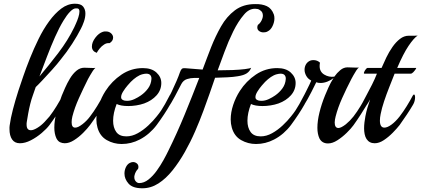

<svg xmlns="http://www.w3.org/2000/svg" viewBox="-20 -764 2265 1032"><path d="M87 6Q59 6 45 -14.5Q31 -35 31 -70Q31 -75 31 -80Q31 -85 32 -90Q37 -128 49.5 -176Q62 -224 79 -277Q89 -307 104.5 -352.5Q120 -398 141 -450.5Q162 -503 187.5 -555Q213 -607 244 -649.5Q275 -692 309.5 -718Q344 -744 383 -744Q415 -744 427 -728.5Q439 -713 439 -692Q439 -670 431 -647.5Q423 -625 415 -610Q397 -574 368 -529Q339 -484 307 -445Q288 -420 260 -389Q232 -358 207.5 -332Q183 -306 172 -296L156 -250Q149 -231 142.5 -205Q136 -179 131.5 -153.5Q127 -128 124 -109Q123 -105 123 -101Q123 -97 123 -94Q123 -64 146 -64Q160 -64 181 -77Q201 -89 219.5 -108.5Q238 -128 246 -138Q266 -164 284 -193.5Q302 -223 315 -248Q320 -256 322 -256Q328 -256 328 -239Q328 -231 325.5 -220.5Q323 -210 318 -201Q304 -177 285 -148Q266 -119 246 -92Q231 -72 204 -49Q177 -26 146 -10Q115 6 87 6ZM192 -353Q242 -412 293.5 -479.5Q345 -547 379 -617Q381 -622 388 -637Q395 -652 401 -670.5Q407 -689 407 -702Q407 -719 394 -719H387Q374 -719 356.5 -701Q339 -683 321 -653Q298 -615 276 -565.5Q254 -516 233 -461Q212 -406 192 -353Z M500 -480Q474 -489 474 -514Q474 -537 492.5 -561.5Q511 -586 533 -593Q538 -595 541.5 -595Q545 -595 549 -595Q566 -595 577 -585Q588 -575 588 -562Q588 -544 569 -532Q554 -534 540 -525Q526 -516 515.5 -503Q505 -490 500 -480ZM328 6Q315 6 303 0.5Q291 -5 283 -21Q272 -45 272 -78Q272 -114 283 -158.5Q294 -203 312 -250Q319 -267 330 -292Q341 -317 356 -342Q371 -367 390.5 -383.5Q410 -400 433 -400Q444 -400 464 -399Q484 -398 493 -399Q487 -395 479 -383Q471 -371 464 -358.5Q457 -346 453 -339Q427 -287 404 -236Q381 -185 369 -138Q367 -130 366 -122Q365 -114 365 -107Q365 -78 384 -78Q392 -78 401.5 -82.5Q411 -87 424 -97Q447 -115 464 -138Q484 -164 502 -193.5Q520 -223 533 -248Q538 -256 540 -256Q546 -256 546 -239Q546 -231 543.5 -220.5Q541 -210 536 -201Q522 -177 503 -148Q484 -119 464 -92Q450 -73 427 -50Q404 -27 378 -10.5Q352 6 328 6Z M731 -14Q685 10 634 10Q591 10 554 -11Q517 -32 504 -78Q498 -99 498 -122Q498 -160 511.5 -200.5Q525 -241 547 -275Q581 -328 633 -363Q685 -398 748 -398Q795 -398 821 -374Q847 -350 847 -318Q847 -280 821.5 -251.5Q796 -223 755 -208Q735 -201 712.5 -197.5Q690 -194 670 -194Q629 -194 607 -205Q588 -156 588 -115Q588 -78 605 -54.5Q622 -31 659 -31Q690 -31 720.5 -48Q751 -65 777.5 -90Q804 -115 822 -138Q836 -155 846 -170Q856 -185 867 -204.5Q878 -224 893 -253Q897 -260 900 -260Q906 -260 906 -244Q906 -235 903.5 -224.5Q901 -214 895 -203Q881 -178 861.5 -148.5Q842 -119 822 -92Q804 -68 781 -48Q758 -28 731 -14ZM640 -227Q645 -224 651 -223Q657 -222 663 -222Q683 -222 703 -231.5Q723 -241 737 -251Q760 -267 776 -289Q792 -311 794 -339Q795 -351 788.5 -359.5Q782 -368 766 -368Q758 -368 746 -365Q730 -361 714 -350Q698 -339 683 -324Q678 -319 665.5 -304.5Q653 -290 642 -272.5Q631 -255 631 -242Q631 -231 640 -227Z M745 248Q693 248 671 223Q649 198 649 169Q649 151 656.5 135Q664 119 677 112Q687 107 695 107Q706 107 715 114Q724 121 724 133Q724 136 723.5 138.5Q723 141 722 144Q716 149 710.5 159Q705 169 703 179Q702 181 702 184Q702 187 702 189Q702 202 710 211Q718 220 728 220Q754 220 778 201Q802 182 822.5 153.5Q843 125 859 96Q875 67 885 46Q931 -47 972.5 -148Q1014 -249 1051 -345H1023Q1005 -345 985.5 -339Q966 -333 955 -313Q939 -282 920.5 -247Q902 -212 879 -177Q875 -170 872 -170Q867 -170 867 -185Q867 -203 873 -215Q888 -240 902.5 -270.5Q917 -301 929 -329Q941 -357 947 -375Q952 -389 957.5 -394Q963 -399 981 -397L1069 -390Q1081 -422 1092.5 -452.5Q1104 -483 1115 -511Q1138 -569 1168 -622Q1198 -675 1242.5 -708.5Q1287 -742 1351 -742Q1388 -743 1414 -731Q1440 -719 1452 -686Q1455 -677 1455 -665Q1455 -645 1445 -624Q1435 -603 1418 -595Q1413 -592 1407 -591Q1401 -590 1396 -590Q1383 -590 1373 -597Q1363 -604 1363 -617Q1363 -623 1366 -630Q1384 -643 1391 -667Q1392 -671 1392.5 -674Q1393 -677 1393 -680Q1393 -700 1378 -709Q1372 -714 1365 -715.5Q1358 -717 1351 -717Q1318 -717 1292 -686Q1260 -649 1233.5 -595Q1207 -541 1186.5 -485Q1166 -429 1150 -386Q1191 -386 1229.5 -387.5Q1268 -389 1296 -392.5Q1324 -396 1330 -400Q1323 -381 1306.5 -370Q1290 -359 1257 -354Q1234 -350 1202 -348.5Q1170 -347 1136 -346L1107 -262Q1093 -222 1073.5 -169Q1054 -116 1029 -58.5Q1004 -1 973.5 53Q943 107 907.5 151.5Q872 196 831.5 222Q791 248 745 248Z M1453 -14Q1407 10 1356 10Q1313 10 1276 -11Q1239 -32 1226 -78Q1220 -99 1220 -122Q1220 -160 1233.5 -200.5Q1247 -241 1269 -275Q1303 -328 1355 -363Q1407 -398 1470 -398Q1517 -398 1543 -374Q1569 -350 1569 -318Q1569 -280 1543.5 -251.5Q1518 -223 1477 -208Q1457 -201 1434.5 -197.5Q1412 -194 1392 -194Q1351 -194 1329 -205Q1310 -156 1310 -115Q1310 -78 1327 -54.5Q1344 -31 1381 -31Q1412 -31 1442.5 -48Q1473 -65 1499.5 -90Q1526 -115 1544 -138Q1558 -155 1568 -170Q1578 -185 1589 -204.5Q1600 -224 1615 -253Q1619 -260 1622 -260Q1628 -260 1628 -244Q1628 -235 1625.5 -224.5Q1623 -214 1617 -203Q1603 -178 1583.5 -148.5Q1564 -119 1544 -92Q1526 -68 1503 -48Q1480 -28 1453 -14ZM1362 -227Q1367 -224 1373 -223Q1379 -222 1385 -222Q1405 -222 1425 -231.5Q1445 -241 1459 -251Q1482 -267 1498 -289Q1514 -311 1516 -339Q1517 -351 1510.5 -359.5Q1504 -368 1488 -368Q1480 -368 1468 -365Q1452 -361 1436 -350Q1420 -339 1405 -324Q1400 -319 1387.5 -304.5Q1375 -290 1364 -272.5Q1353 -255 1353 -242Q1353 -231 1362 -227Z M1743 7Q1711 7 1697 -20Q1686 -44 1686 -77Q1686 -114 1697 -159Q1708 -204 1727 -251Q1734 -268 1745.5 -294Q1757 -320 1773 -345Q1759 -333 1740 -325.5Q1721 -318 1703 -318Q1689 -318 1680 -322Q1672 -306 1654 -270Q1636 -234 1606 -185Q1603 -180 1600.5 -185.5Q1598 -191 1598 -201Q1598 -209 1600 -218Q1602 -227 1606 -235Q1616 -254 1626 -274.5Q1636 -295 1644 -311Q1652 -327 1653 -331Q1635 -340 1626 -356.5Q1617 -373 1617 -389Q1617 -405 1624.5 -418Q1632 -431 1647 -438Q1656 -441 1664 -441Q1686 -441 1700 -427Q1699 -423 1698.5 -418.5Q1698 -414 1698 -409Q1698 -378 1723 -363Q1748 -348 1777 -352Q1791 -372 1809 -387Q1827 -402 1848 -402Q1859 -402 1879.5 -401Q1900 -400 1909 -401Q1903 -397 1895 -385Q1887 -373 1880 -360Q1873 -347 1869 -340Q1842 -288 1819 -236.5Q1796 -185 1784 -138Q1782 -129 1780.5 -121.5Q1779 -114 1779 -106Q1779 -76 1799 -76Q1813 -76 1839 -96Q1862 -115 1880 -138Q1900 -164 1918 -194Q1936 -224 1949 -249Q1954 -257 1956 -257Q1962 -257 1962 -239Q1962 -232 1960 -222Q1958 -212 1953 -203Q1938 -178 1919 -148.5Q1900 -119 1880 -91Q1867 -73 1843.5 -50Q1820 -27 1793.5 -10Q1767 7 1743 7Z M1994 6Q1965 6 1950 -17Q1943 -28 1940 -43Q1937 -58 1937 -74Q1937 -90 1939 -106.5Q1941 -123 1944 -139Q1949 -165 1955.5 -186.5Q1962 -208 1969 -228V-229Q1961 -214 1949 -196.5Q1937 -179 1932 -171Q1925 -160 1921 -160Q1917 -160 1917 -169Q1917 -189 1929 -213Q1937 -229 1951 -254.5Q1965 -280 1980 -310Q1995 -340 2006 -368H1939Q1934 -368 1937 -376Q1940 -384 1946 -391.5Q1952 -399 1955 -399H2031Q2042 -425 2056.5 -455Q2071 -485 2089.5 -511.5Q2108 -538 2130 -555Q2152 -572 2177 -572Q2188 -572 2204.5 -572Q2221 -572 2225 -573Q2204 -559 2176 -517.5Q2148 -476 2115 -399H2216Q2219 -399 2214 -391.5Q2209 -384 2201.5 -376Q2194 -368 2187 -368H2101Q2088 -335 2072.5 -296Q2057 -257 2044.5 -219.5Q2032 -182 2026 -151Q2022 -132 2022 -116Q2022 -78 2046 -78Q2062 -78 2084 -94Q2106 -110 2128 -138Q2148 -164 2166.5 -194Q2185 -224 2198 -249Q2202 -256 2205 -256Q2211 -256 2211 -240Q2211 -232 2208.5 -221.5Q2206 -211 2200 -201Q2186 -177 2167 -148.5Q2148 -120 2128 -92Q2114 -74 2091.5 -51Q2069 -28 2043.5 -11Q2018 6 1994 6Z"/></svg>

Font: Playball
Style: Regular
Weight: 400
Designer: Robert E. Leuschke
Foundry: Robert E. Leuschke
Version: Version 1.010